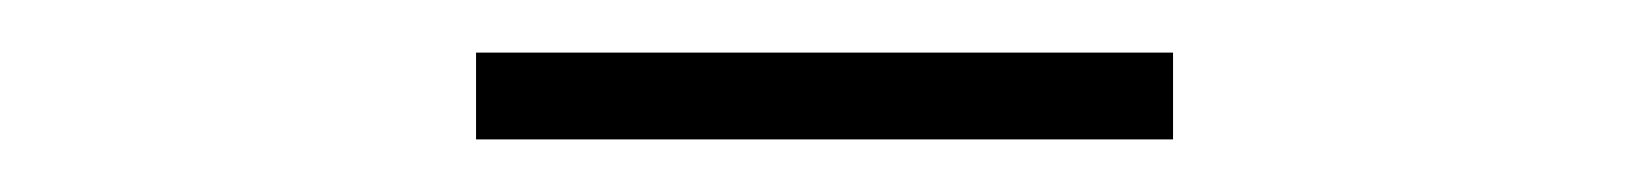

<svg xmlns="http://www.w3.org/2000/svg" viewBox="-20 -722 626 73"><path d="M161 -669V-702H426V-669Z"/></svg>

Font: Noto Sans JP
Style: Regular
Weight: 100
Designer: Ryoko NISHIZUKA 西塚涼子 (kana, bopomofo & ideographs); Paul D. Hunt (Latin, Greek & Cyrillic); Sandoll Communications 산돌커뮤니
Foundry: Adobe
Version: Version 2.004;hotconv 1.0.118;makeotfexe 2.5.65603